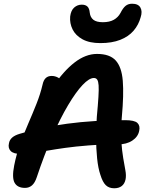

<svg xmlns="http://www.w3.org/2000/svg" viewBox="-20 -999 793 1029"><path d="M592 10Q564 10 547 -6.5Q530 -23 518 -62Q506 -97 500.5 -150Q495 -203 495 -262.5Q495 -322 499 -374Q505 -438 507.5 -479Q510 -520 508.5 -541.5Q507 -563 501 -572Q495 -581 483 -581Q458 -581 422.5 -543.5Q387 -506 345 -435.5Q303 -365 260 -267Q217 -169 177 -49Q167 -19 151.5 -5.5Q136 8 114 8Q74 8 58.5 -19Q43 -46 56 -112Q68 -173 88.5 -229Q109 -285 132 -338Q155 -391 175.5 -442.5Q196 -494 208 -545Q213 -569 225 -580.5Q237 -592 257 -592Q275 -592 291.5 -583Q308 -574 319 -551L264 -534Q320 -618 379.5 -664Q439 -710 500 -710Q568 -710 600 -675Q632 -640 638 -566Q644 -492 633 -373Q626 -297 630 -243Q634 -189 640.5 -151Q647 -113 652 -86Q657 -59 653 -38Q648 -14 632.5 -2Q617 10 592 10ZM92 -174Q52 -174 37 -190Q22 -206 28 -231Q31 -249 45 -261.5Q59 -274 86 -282Q199 -317 340.5 -336Q482 -355 650 -355Q701 -355 716.5 -340Q732 -325 726 -298Q720 -266 689 -245.5Q658 -225 611 -225Q523 -225 453.5 -219.5Q384 -214 330 -206.5Q276 -199 233.5 -191.5Q191 -184 156.5 -179Q122 -174 92 -174ZM518 -768Q459 -768 422 -788.5Q385 -809 369 -841.5Q353 -874 356 -910Q360 -943 377.5 -958.5Q395 -974 418 -974Q438 -974 448.5 -964Q459 -954 461 -931Q464 -906 480.5 -893Q497 -880 531 -880Q567 -880 590 -893Q613 -906 626 -930Q639 -956 653 -967.5Q667 -979 688 -979Q721 -979 732.5 -958.5Q744 -938 734 -907Q723 -866 696 -834.5Q669 -803 624.5 -785.5Q580 -768 518 -768Z"/></svg>

Font: Shantell Sans SemiBold
Style: Italic
Weight: 600
Italic angle: -11°
Designer: Stephen Nixon, Anya Danilova, Shantell Martin
Foundry: Arrow Type
Version: Version 1.011;[c5ecc13dd]